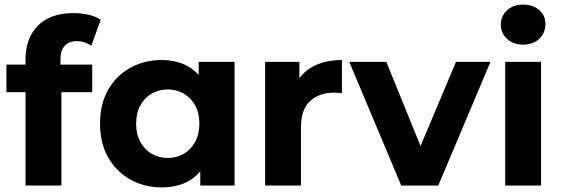

<svg xmlns="http://www.w3.org/2000/svg" viewBox="-20 -807 2446 835"><path d="M91 0V-406H8V-526H91V-550Q91 -641 145 -695.5Q199 -750 299 -750Q333 -750 364.5 -743Q396 -736 418 -721L377 -608Q365 -617 348.5 -622.5Q332 -628 314 -628Q280 -628 261.5 -608Q243 -588 243 -549V-526H381V-406H247V0Z M683 8Q608 8 546.5 -26.5Q485 -61 450 -123Q415 -185 415 -269Q415 -354 450 -416Q485 -478 546.5 -512Q608 -546 683 -546Q751 -546 802 -516Q825 -502 844 -481V-538H1000V0H851V-62Q831 -38 805 -22Q754 8 683 8ZM710 -120Q748 -120 779 -138Q810 -156 828.5 -189.5Q847 -223 847 -269Q847 -316 828.5 -349Q810 -382 779 -400Q748 -418 710 -418Q671 -418 640 -400Q609 -382 590.5 -349Q572 -316 572 -269Q572 -223 590.5 -189.5Q609 -156 640 -138Q671 -120 710 -120Z M1133 0V-538H1282V-467Q1304 -497 1338 -516Q1391 -546 1467 -546V-402Q1457 -403 1449 -403.5Q1441 -404 1433 -404Q1368 -404 1328.5 -367.5Q1289 -331 1289 -254V0Z M1725 0 1499 -538H1660L1809 -172L1963 -538H2113L1886 0Z M2177 0V-538H2333V0ZM2255 -613Q2212 -613 2185 -638Q2158 -663 2158 -700Q2158 -737 2185 -762Q2212 -787 2255 -787Q2298 -787 2325 -763.5Q2352 -740 2352 -703Q2352 -664 2325.5 -638.5Q2299 -613 2255 -613Z"/></svg>

Font: Montserrat Z
Style: Bold
Weight: 700
Designer: Julieta Ulanovsky
Foundry: Julieta Ulanovsky
Version: Version 8.000